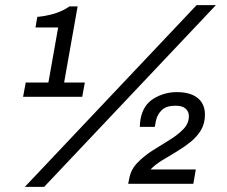

<svg xmlns="http://www.w3.org/2000/svg" viewBox="-20 -718 885 750"><path d="M77 12 748 -698H823.4L152.4 12ZM70.2 -340 80.5 -395.7H169.1L207.2 -610.8H118.6L125.8 -652.1Q156.8 -654.6 190.4 -664.2Q223.9 -673.9 251.5 -693H283.2L230.5 -395.7H311.4L301.2 -340ZM480.7 0 485.2 -22.2Q491.8 -56.7 517.2 -82.7Q542.5 -108.8 576.3 -130.3Q610.1 -151.9 642.6 -171.6Q675.1 -191.3 696.4 -213.7Q717.8 -236.1 717.8 -264.4Q717.8 -282.4 704.9 -293.7Q692.1 -305.1 666 -305.1Q629.4 -305.1 611.8 -287.8Q594.1 -270.5 589.1 -246.2L584.6 -222.5H526.2Q526.2 -230.5 527 -237.7Q527.7 -244.9 528.7 -251.4Q538.7 -307.8 580.4 -333Q622.1 -358.2 671 -358.2Q708 -358.2 732.3 -347.2Q756.5 -336.3 768.6 -316.7Q780.6 -297.1 780.6 -271Q780.6 -235.6 764.9 -209.4Q749.1 -183.2 723.5 -162.8Q697.8 -142.3 669 -125.2Q640.1 -108 613.4 -91.7Q586.6 -75.4 568.1 -56.1H744.9L735.2 0Z"/></svg>

Font: Archivo Variable SemiBold
Style: Italic
Weight: 600
Italic angle: -10°
Designer: Hector Gatti
Foundry: Omnibus-Type
Version: Version 2.001